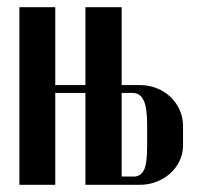

<svg xmlns="http://www.w3.org/2000/svg" viewBox="-20 -515 560 535"><path d="M134 -495V-278H218V-495H319V-278H369Q394 -278 416 -269.5Q438 -261 454.5 -245.5Q471 -230 480.5 -209Q490 -188 490 -164V-111Q490 -87 480.5 -67Q471 -47 454.5 -32Q438 -17 416 -8.5Q394 0 369 0H218V-256H134V0H34V-495ZM390 -168Q390 -216 380 -236Q370 -256 350 -256H319V-23H353Q371 -23 380.5 -40Q390 -57 390 -106Z"/></svg>

Font: Moniqa Extra Bold Narrow Heading
Style: Regular
Weight: 800
Width: 4
Designer: Rajesh Rajput
Foundry: Rajesh Rajput
Version: Version 1.000;December 15, 2022;FontCreator 14.0.0.2794 32-b